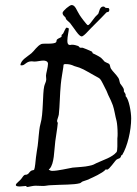

<svg xmlns="http://www.w3.org/2000/svg" viewBox="-20 -727 547 764"><path d="M502 -256C502 -281 493 -333 480 -344C480 -346 480 -348 480 -350C480 -354 473 -362 473 -363C473 -365 473 -367 473 -369C473 -377 461 -390 458 -395C455 -403 455 -411 451 -417C442 -431 429 -442 422 -453C418 -458 419 -466 415 -472C412 -475 404 -477 396 -482C391 -487 387 -493 382 -497C371 -505 357 -511 349 -515C348 -516 347 -522 345 -522C337 -526 313 -536 309 -537H307C305 -537 302 -537 300 -537C296 -537 294 -543 291 -544C273 -550 269 -549 265 -549C263 -549 261 -548 259 -548C250 -548 248 -555 248 -565C248 -582 254 -604 254 -613C254 -614 248 -617 245 -617C241 -617 234 -598 232 -595C230 -591 225 -589 225 -587C225 -585 225 -583 225 -582C225 -578 212 -575 207 -570C204 -567 206 -562 203 -559C196 -550 153 -555 145 -552C128 -545 116 -524 105 -515C87 -500 64 -489 61 -468C63 -467 65 -467 67 -467C80 -467 84 -483 106 -483C109 -483 113 -482 117 -482C128 -482 142 -486 153 -486C161 -486 171 -483 171 -473C171 -460 163 -434 163 -426C163 -421 164 -416 164 -411C164 -402 158 -393 156 -384C149 -354 153 -273 141 -234C137 -221 135 -196 134 -187C132 -170 132 -159 130 -147C128 -134 125 -117 123 -100C122 -89 119 -57 116 -52C114 -49 108 -50 105 -48C97 -44 95 -36 90 -34C81 -28 80 -38 68 -20C59 -6 43 2 43 9C43 14 50 15 59 15C67 15 77 13 83 13C83 13 86 17 90 17C98 16 111 12 121 12C132 12 141 13 152 13C161 13 172 10 181 10C230 7 273 9 298 2C300 2 306 -4 309 -5C322 -10 330 -11 338 -16C347 -20 388 -38 400 -52C400 -53 400 -53 401 -53C403 -53 405 -52 406 -52C415 -52 437 -87 444 -92C450 -97 459 -94 462 -107C462 -111 464 -108 466 -110C487 -144 502 -207 502 -256ZM447 -176C447 -156 448 -129 444 -122C425 -100 394 -92 364 -78C356 -74 351 -70 334 -67C318 -63 289 -62 269 -60C250 -57 211 -47 187 -47C182 -47 174 -51 174 -53C174 -53 175 -54 178 -56C196 -77 195 -124 200 -165C203 -189 208 -214 210 -238C210 -238 207 -243 207 -245C207 -250 212 -261 214 -271C218 -306 218 -352 222 -392C224 -415 229 -438 232 -460C233 -468 231 -472 240 -472C255 -472 263 -470 276 -464C307 -456 317 -448 353 -428C357 -425 375 -417 378 -413C384 -407 394 -384 400 -373C406 -363 408 -353 415 -340C419 -332 423 -324 429 -308C435 -291 438 -267 444 -245C446 -236 448 -216 448 -195C448 -189 448 -183 447 -176ZM414 -692C413 -697 408 -694 400 -696C397 -697 397 -701 391 -701C376 -701 375 -679 371 -672C369 -669 363 -665 359 -660C339 -635 336 -627 329 -627C326 -627 301 -660 297 -667C285 -685 280 -707 265 -707C257 -707 230 -684 229 -676C229 -663 242 -661 242 -653C243 -648 256 -639 259 -635C278 -611 293 -583 305 -582C310 -582 321 -593 322 -594C347 -621 380 -652 403 -677C407 -681 415 -676 415 -689C415 -690 415 -691 414 -692Z"/></svg>

Font: Jim Nightshade
Style: Regular
Weight: 400
Designer: Astigmatic (AOETI)
Foundry: Astigmatic (AOETI)
Version: Version 1.000